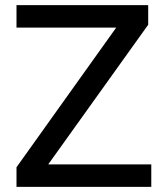

<svg xmlns="http://www.w3.org/2000/svg" viewBox="-20 -725 641 745"><path d="M44 0V-76L456 -653V-618H44V-705H555V-629L142 -52V-87H567V0Z"/></svg>

Font: Mulish ExtraLight SemiBold
Style: Regular
Weight: 600
Version: Version 3.603